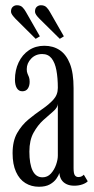

<svg xmlns="http://www.w3.org/2000/svg" viewBox="-20 -702 358 732"><path d="M128.5 10Q99.5 10 76.8 -4Q54 -18 41 -46.8Q28 -75.5 28 -118Q28 -164.5 45.5 -195Q63 -225.5 88.8 -246.8Q114.5 -268 140.2 -285.5Q166 -303 183.2 -321.8Q200.5 -340.5 200.5 -367Q200.5 -405 195 -434.2Q189.5 -463.5 176.5 -479.8Q163.5 -496 141 -496Q115.5 -496 98.8 -478.5Q82 -461 82 -438.5Q82 -427.5 85 -421Q88 -414.5 90.5 -407.8Q93 -401 93 -390Q93 -374.5 86 -364.2Q79 -354 65 -354Q51.5 -354 44.2 -366Q37 -378 37 -398.5Q37 -434.5 51 -464Q65 -493.5 90.2 -510.5Q115.5 -527.5 149 -527.5Q182.5 -527.5 207.5 -511Q232.5 -494.5 246.5 -459.2Q260.5 -424 260.5 -366V-61Q260.5 -41 265.2 -34Q270 -27 279 -27Q286.5 -27 291.8 -30Q297 -33 299.5 -36L314.5 -11Q309 -4.5 294.8 0.8Q280.5 6 263 6Q246 6 233.5 0Q221 -6 214.2 -16.8Q207.5 -27.5 206.5 -42.5Q203.5 -33 194.8 -20.5Q186 -8 170 1Q154 10 128.5 10ZM142 -26Q161 -26 174 -40.2Q187 -54.5 193.8 -74Q200.5 -93.5 200.5 -108.5V-305.5Q199.5 -291.5 182.8 -277.2Q166 -263 145 -244Q124 -225 108 -196.2Q92 -167.5 92 -124Q92 -76.5 104.5 -51.2Q117 -26 142 -26ZM208 -554 130.5 -630.5Q123 -638 118.2 -644.8Q113.5 -651.5 113.5 -658.5Q113.5 -670 120.2 -676Q127 -682 136 -682Q149.5 -682 157 -674.5Q164.5 -667 170 -657L223.5 -563.5ZM116 -554 39 -630.5Q31.5 -638.5 26.8 -645Q22 -651.5 22 -658.5Q22 -670 28.8 -676Q35.5 -682 44.5 -682Q58 -682 65.5 -674.5Q73 -667 78.5 -657L132 -563.5Z"/></svg>

Font: Imbue 24pt Light
Style: Regular
Weight: 300
Designer: Tyler Finck
Foundry: Etcetera Type Company
Version: Version 1.102